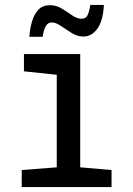

<svg xmlns="http://www.w3.org/2000/svg" viewBox="-20 -758 540 778"><path d="M68 0V-69L210 -80V-455L77 -469V-539H305V-80L432 -69V0ZM99 -609Q101 -641 109.5 -670.5Q118 -700 135.5 -718.5Q153 -737 182 -737Q208 -737 230 -723.5Q252 -710 272 -696Q292 -682 311 -682Q328 -682 335 -697Q342 -712 346 -738H401Q398 -675 375 -642.5Q352 -610 318 -610Q293 -610 270 -624.5Q247 -639 226.5 -653Q206 -667 190 -667Q174 -667 165.5 -652Q157 -637 153 -609Z"/></svg>

Font: Noto Sans Mono ExtraCondensed Medium
Style: Regular
Weight: 500
Width: 2
Designer: Monotype Design Team
Foundry: Monotype Imaging Inc.
Version: Version 2.014